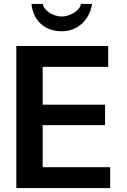

<svg xmlns="http://www.w3.org/2000/svg" viewBox="-20 -956 646 976"><path d="M530 -616V-722H63V0H540V-106H197V-320H514V-424H197V-616ZM140 -936C148 -854 205 -797 294 -797C378 -797 437 -859 448 -936H391C389 -906 339 -872 294 -872C248 -872 200 -906 198 -936Z"/></svg>

Font: Perun SemiBold
Style: Regular
Weight: 600
Foundry: Copyright (c) Stefan Peev, Context Ltd, 2016
Version: Version 1.089